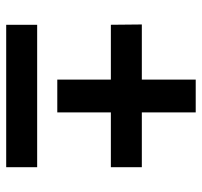

<svg xmlns="http://www.w3.org/2000/svg" viewBox="-36 -651 652 620"><g transform="rotate(90 290.0 -341.0)"><path d="M260 -473 237 -450V-647H343V-450L320 -473H520V-373H320L343 -396V-200H237V-396L260 -373H60L59 -473ZM520 -135V-35H60V-135Z"/></g></svg>

Font: Bitter Thin
Style: Bold
Weight: 700
Version: Version 3.021